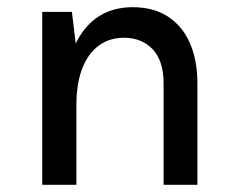

<svg xmlns="http://www.w3.org/2000/svg" viewBox="-20 -514 652 534"><path d="M435 0V-282Q435 -344.5 404.8 -376.8Q374.5 -409 324.5 -409Q284.5 -409 254.8 -387.2Q225 -365.5 208.8 -323.8Q192.5 -282 192.5 -222H158.5Q158.5 -310.5 181.2 -371Q204 -431.5 246.5 -462.8Q289 -494 349 -494Q407 -494 447.2 -467.8Q487.5 -441.5 508.2 -394Q529 -346.5 529 -282V0ZM97.5 0V-481H180L192.5 -377V0Z"/></svg>

Font: Karla Medium
Style: Regular
Weight: 500
Designer: Jonathan Pinhorn
Version: Version 2.001